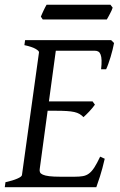

<svg xmlns="http://www.w3.org/2000/svg" viewBox="-20 -783 502 803"><path d="M418 -119.1Q408.2 -76.7 398.2 -45.4Q388.2 -14.2 382.8 0H0L2.9 -21Q33.7 -27.8 52.2 -35.9Q70.8 -43.9 71.8 -50.8L143.1 -564Q144 -569.8 128.9 -578.6Q113.8 -587.4 82 -594.2L85 -615.2H444.8L457 -603Q454.6 -590.3 450.9 -575.2Q447.3 -560.1 442.6 -544.9Q438 -529.8 433.1 -516.1Q428.2 -502.4 423.8 -493.2H402.8Q405.3 -515.6 404.8 -530.5Q404.3 -545.4 400.9 -554.4Q397.5 -563.5 391.6 -567.1Q385.7 -570.8 377 -570.8H213.4L184.6 -358.9H367.2L377 -345.2Q372.1 -338.4 366 -331.1Q359.9 -323.7 353.3 -316.7Q346.7 -309.6 340.3 -303.5Q334 -297.4 329.1 -293Q321.3 -301.3 312.5 -306.4Q303.7 -311.5 290.8 -314.5Q277.8 -317.4 259 -318.6Q240.2 -319.8 212.9 -319.8H179.2L146 -75.2Q145 -67.9 147.5 -62.3Q149.9 -56.6 159.2 -52.5Q168.5 -48.3 186 -46.1Q203.6 -43.9 232.9 -43.9H292Q312.5 -43.9 326.7 -46.4Q340.8 -48.8 352.3 -57.4Q363.8 -65.9 374.5 -82.5Q385.3 -99.1 398.9 -127.9ZM426.8 -701.7H158.7L150.9 -713.4Q152.8 -718.3 155.8 -724.9Q158.7 -731.4 161.9 -738.3Q165 -745.1 168.5 -751.7Q171.9 -758.3 174.8 -763.2H441.9L451.2 -751Q449.7 -745.6 446.5 -738.8Q443.4 -731.9 439.7 -725.1Q436 -718.3 432.6 -711.9Q429.2 -705.6 426.8 -701.7Z"/></svg>

Font: Akkhara
Style: Italic
Weight: 400
Italic angle: -7°
Designer: J. Victor Gaultney
Version: Version 1.00 June 13, 2006, initial release